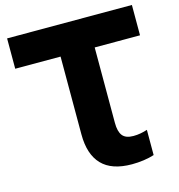

<svg xmlns="http://www.w3.org/2000/svg" viewBox="-131 -865 1085 1162"><g transform="rotate(-15 411.5 -284.0)"><path d="M801.1 -750V-559.9H19.2V-750ZM693.1 3.6V161.5Q663.9 171.2 626.9 176.4Q589.8 181.6 553.2 181.6Q426.8 181.6 365 117.3Q303.3 53 303.3 -72.1V-656.5H517.1V-86.8Q517.1 -33.2 537.1 -7.4Q557.1 18.4 605.3 18.4Q629 18.4 650.9 14.3Q672.7 10.3 693.1 3.6Z"/></g></svg>

Font: Unbounded Variable
Style: Regular
Weight: 400
Designer: Luke Prowse, Jean-Baptiste Morizot, Fátima Lázaro, Florian Runge
Foundry: NaN
Version: Version 1.600;FEAKit 1.0